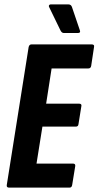

<svg xmlns="http://www.w3.org/2000/svg" viewBox="-20 -858 451 878"><path d="M22 0Q9 0 11 -12L111 -643Q114 -655 124 -655H399Q413 -655 410 -643L397 -557Q395 -545 384 -545H216L191 -384H341Q355 -384 352 -372L339 -291Q338 -279 327 -279H174L147 -110H313Q326 -110 324 -98L310 -12Q308 0 298 0ZM272 -707Q262 -707 256 -720L205 -825Q202 -830 204.5 -834Q207 -838 212 -838H292Q305 -838 309 -826L345 -720Q350 -707 336 -707Z"/></svg>

Font: Sofia Sans Extra Condensed ExtraBold
Style: Italic
Weight: 800
Italic angle: -9°
Designer: Botio Nikoltchev, Ani Petrova
Foundry: lettersoup
Version: Version 4.101; ttfautohint (v1.8.4.7-5d5b)